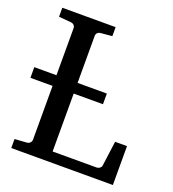

<svg xmlns="http://www.w3.org/2000/svg" viewBox="-124 -767 779 863"><g transform="rotate(20 265.0 -335.5)"><path d="M27 0H513V-186H456L440 -66C439 -57 428 -49 418 -49H207V-326H347V-377H207V-602C207 -614 216 -622 228 -623L282 -628V-671H27V-628L85 -623C97 -622 106 -614 106 -602V-377H0V-326H106V-69C106 -57 97 -48 85 -47L27 -43Z"/></g></svg>

Font: Veleka
Style: Regular
Weight: 400
Designer: Stefan Peev, Context Ltd, 2016; SIL International, 1997-2014.
Foundry: Stefan Peev, Context Ltd, 2016
Version: Version 1.000